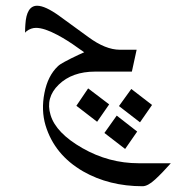

<svg xmlns="http://www.w3.org/2000/svg" viewBox="-20 -310 662 669"><path d="M251 -143.6Q214.8 -169.9 179.7 -188.5Q133.8 -212.9 105.5 -212.9Q87.9 -212.9 72.3 -201.2Q70.3 -198.2 67.4 -196.3Q67.4 -212.9 68.4 -224.6Q72.3 -290 109.4 -290Q137.7 -290 187.5 -253.9L288.1 -180.7Q347.7 -136.7 397.5 -136.7H456.1L439.5 -60.5H311.5Q231.4 -60.5 184.6 -15.1Q137.7 30.3 156.2 90.8Q174.8 153.3 267.1 206.1Q359.4 258.8 462.9 258.8H575.2Q545.9 292 520.5 315.4Q495.1 338.9 476.6 338.9Q360.4 338.9 269.5 287.1Q169.9 229.5 138.7 127Q123 74.2 134.8 14.2Q146.5 -45.9 181.6 -79.1Q188.5 -85.9 205.1 -94.7Q226.6 -106.4 253.9 -119.1L273.4 -127.9ZM360.4 53.7 318.4 114.3 246.1 58.6 287.1 -2ZM509.8 55.7 467.8 116.2 394.5 59.6 437.5 0ZM458 148.4 416 209 343.8 153.3 386.7 92.8Z"/></svg>

Font: Thabit-Oblique
Style: Oblique
Weight: 500
Designer: Regenerated by Nadim Shaikli
Foundry: MAK Alagha
Version: 0.01